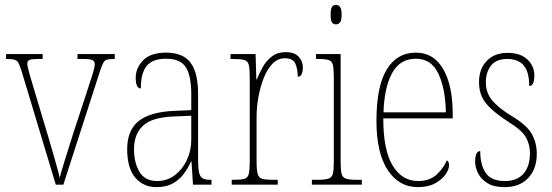

<svg xmlns="http://www.w3.org/2000/svg" viewBox="-20 -758 2266 788"><path d="M68 -468Q61 -490 55.5 -500Q50 -510 39 -513Q28 -516 5 -516V-536H155V-516H138Q110 -516 101 -512Q92 -508 92 -497Q92 -486 100 -458.5Q108 -431 115 -407L175 -207Q184 -178 193.5 -144Q203 -110 212 -79Q221 -48 225 -28Q230 -48 244 -94Q258 -140 281 -212L331 -364Q349 -419 359 -450.5Q369 -482 369 -494Q369 -506 360 -511Q351 -516 321 -516H298V-536H451V-516H449Q430 -516 420 -513.5Q410 -511 404.5 -501Q399 -491 391 -468L240 0H209Z M622 10Q569 10 535.5 -28.5Q502 -67 502 -146Q502 -224 549.5 -261.5Q597 -299 696 -303L765 -306V-371Q765 -446 743 -481.5Q721 -517 662 -517Q606 -517 582 -487.5Q558 -458 558 -395Q537 -395 537 -439Q537 -479 567.5 -510.5Q598 -542 662 -542Q730 -542 761.5 -501.5Q793 -461 793 -372V-105Q793 -68 797 -50Q801 -32 812 -26Q823 -20 844 -20H848V0H772L766 -95H764Q752 -68 734 -44Q716 -20 689 -5Q662 10 622 10ZM625 -15Q666 -15 697.5 -39Q729 -63 747 -101.5Q765 -140 765 -185V-283L695 -280Q604 -277 567 -242Q530 -207 530 -146Q530 -90 552.5 -52.5Q575 -15 625 -15Z M931 0V-20H938Q969 -20 983 -24Q997 -28 1001 -44.5Q1005 -61 1005 -97V-441Q1005 -476 1001 -492Q997 -508 981.5 -512Q966 -516 933 -516H926V-536H1029L1032 -432H1034Q1044 -457 1058.5 -483Q1073 -509 1096 -526.5Q1119 -544 1153 -544Q1188 -544 1205.5 -525.5Q1223 -507 1223 -481Q1223 -465 1218 -454Q1213 -443 1202 -443Q1202 -475 1192 -497Q1182 -519 1149 -519Q1121 -519 1099.5 -497.5Q1078 -476 1063.5 -440.5Q1049 -405 1041 -362Q1033 -319 1033 -277V-97Q1033 -61 1037.5 -44.5Q1042 -28 1056.5 -24Q1071 -20 1102 -20H1120V0Z M1359 -658Q1348 -658 1342.5 -666Q1337 -674 1337 -698Q1337 -721 1342.5 -729.5Q1348 -738 1359 -738Q1369 -738 1375.5 -729.5Q1382 -721 1382 -698Q1382 -674 1375.5 -666Q1369 -658 1359 -658ZM1260 0V-20H1280Q1312 -20 1327 -24.5Q1342 -29 1346 -44.5Q1350 -60 1350 -95V-437Q1350 -473 1346.5 -490Q1343 -507 1329.5 -511.5Q1316 -516 1286 -516H1277V-536H1378V-95Q1378 -60 1382 -44.5Q1386 -29 1400.5 -24.5Q1415 -20 1447 -20H1465V0Z M1695 10Q1617 10 1571 -60.5Q1525 -131 1525 -262Q1525 -403 1567 -472.5Q1609 -542 1687 -542Q1760 -542 1799 -474.5Q1838 -407 1838 -291V-272H1553Q1553 -142 1591.5 -78.5Q1630 -15 1696 -15Q1743 -15 1771.5 -41Q1800 -67 1814 -100Q1823 -95 1823 -79Q1823 -63 1808.5 -42Q1794 -21 1765.5 -5.5Q1737 10 1695 10ZM1810 -297Q1808 -395 1779 -456Q1750 -517 1687 -517Q1621 -517 1589 -457.5Q1557 -398 1554 -297Z M2052 10Q2006 10 1979.5 -7Q1953 -24 1941.5 -48Q1930 -72 1930 -94Q1930 -138 1951 -138Q1951 -80 1974 -47.5Q1997 -15 2052 -15Q2102 -15 2128.5 -45Q2155 -75 2155 -130Q2155 -164 2139 -193.5Q2123 -223 2068 -257Q2022 -287 1995.5 -311.5Q1969 -336 1957.5 -361.5Q1946 -387 1946 -421Q1946 -475 1977.5 -508Q2009 -541 2063 -541Q2116 -541 2144.5 -514Q2173 -487 2173 -449Q2173 -405 2152 -405Q2152 -463 2129.5 -489.5Q2107 -516 2062 -516Q2016 -516 1995 -488.5Q1974 -461 1974 -420Q1974 -377 2000 -346Q2026 -315 2078 -283Q2142 -245 2162.5 -208.5Q2183 -172 2183 -127Q2183 -64 2147.5 -27Q2112 10 2052 10Z"/></svg>

Font: Noto Serif Tamil Condensed Thin
Style: Regular
Weight: 100
Width: 3
Designer: Indian Type Foundry, Tom Grace, and the Monotype Design Team
Foundry: Monotype Imaging Inc.
Version: Version 2.004; ttfautohint (v1.8.4.7-5d5b)